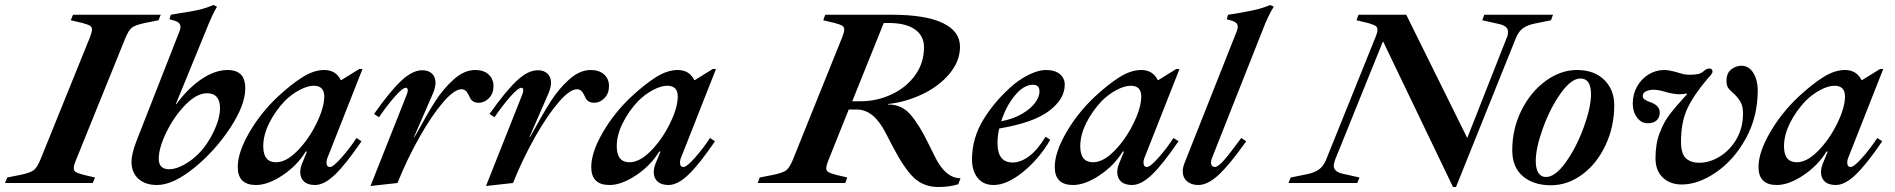

<svg xmlns="http://www.w3.org/2000/svg" viewBox="-80 -732 7579 768"><path d="M-51 -22 4 -33Q41 -41 54.5 -51Q68 -61 81 -92L279 -581Q288 -604 288 -614Q288 -624 280 -629Q272 -634 250 -640L203 -651L212 -673H563L554 -651L499 -640Q462 -632 448.5 -622Q435 -612 422 -581L224 -92Q215 -70 215 -59Q215 -49 223 -44Q231 -39 253 -33L300 -22L291 0H-60Z M446 -85Q446 -115 464 -163L638 -607Q642 -616 642 -624Q642 -641 622 -648L598 -655L603 -673L638 -679Q686 -686 714.5 -692.5Q743 -699 774 -712L788 -705Q769 -674 743 -608L623 -315H625Q672 -379 726 -415.5Q780 -452 831 -452Q864 -452 882.5 -435Q901 -418 901 -377Q901 -312 840.5 -220Q780 -128 696 -60Q612 8 548 8Q501 8 473.5 -17Q446 -42 446 -85ZM713 -116Q750 -153 775 -206Q800 -259 800 -299Q800 -359 748 -359Q707 -359 662 -313Q617 -267 586 -204Q555 -141 555 -97Q555 -55 597 -55Q622 -55 654 -72Q686 -89 713 -116Z M871 -64Q871 -122 916.5 -201Q962 -280 1031 -345Q1086 -396 1131 -424Q1176 -452 1217 -452Q1263 -452 1283 -412H1286L1357 -456H1370L1232 -106Q1226 -93 1226 -82Q1226 -64 1240 -64Q1253 -64 1286.5 -102Q1320 -140 1346 -180L1366 -167Q1304 -76 1260.5 -34Q1217 8 1180 8Q1151 8 1136 -6Q1121 -20 1121 -43Q1121 -60 1128 -77L1148 -126H1143Q1109 -70 1050.5 -31Q992 8 944 8Q871 8 871 -64ZM1217 -346Q1217 -389 1175 -389Q1150 -389 1118 -372Q1086 -355 1059 -328Q1021 -288 997 -240Q973 -192 973 -147Q973 -83 1024 -83Q1065 -83 1110 -129Q1155 -175 1186 -238.5Q1217 -302 1217 -346Z M1546 -351Q1551 -364 1551 -369Q1551 -381 1544 -381Q1530 -381 1497.5 -343.5Q1465 -306 1436 -263L1416 -276Q1481 -368 1525.5 -409.5Q1570 -451 1609 -451Q1634 -451 1648 -437.5Q1662 -424 1662 -401Q1662 -384 1653 -361L1576 -184H1578L1589 -203Q1628 -275 1660.5 -326Q1693 -377 1735 -414.5Q1777 -452 1821 -452Q1855 -452 1874.5 -434Q1894 -416 1894 -388Q1894 -358 1876 -339.5Q1858 -321 1834 -321Q1811 -321 1801 -339Q1799 -343 1793.5 -354Q1788 -365 1781.5 -370Q1775 -375 1766 -375Q1737 -375 1692 -322.5Q1647 -270 1598 -183.5Q1549 -97 1510 0L1402 12Z M2008 -351Q2013 -364 2013 -369Q2013 -381 2006 -381Q1992 -381 1959.5 -343.5Q1927 -306 1898 -263L1878 -276Q1943 -368 1987.5 -409.5Q2032 -451 2071 -451Q2096 -451 2110 -437.5Q2124 -424 2124 -401Q2124 -384 2115 -361L2038 -184H2040L2051 -203Q2090 -275 2122.5 -326Q2155 -377 2197 -414.5Q2239 -452 2283 -452Q2317 -452 2336.5 -434Q2356 -416 2356 -388Q2356 -358 2338 -339.5Q2320 -321 2296 -321Q2273 -321 2263 -339Q2261 -343 2255.5 -354Q2250 -365 2243.5 -370Q2237 -375 2228 -375Q2199 -375 2154 -322.5Q2109 -270 2060 -183.5Q2011 -97 1972 0L1864 12Z M2285 -64Q2285 -122 2330.5 -201Q2376 -280 2445 -345Q2500 -396 2545 -424Q2590 -452 2631 -452Q2677 -452 2697 -412H2700L2771 -456H2784L2646 -106Q2640 -93 2640 -82Q2640 -64 2654 -64Q2667 -64 2700.5 -102Q2734 -140 2760 -180L2780 -167Q2718 -76 2674.5 -34Q2631 8 2594 8Q2565 8 2550 -6Q2535 -20 2535 -43Q2535 -60 2542 -77L2562 -126H2557Q2523 -70 2464.5 -31Q2406 8 2358 8Q2285 8 2285 -64ZM2631 -346Q2631 -389 2589 -389Q2564 -389 2532 -372Q2500 -355 2473 -328Q2435 -288 2411 -240Q2387 -192 2387 -147Q2387 -83 2438 -83Q2479 -83 2524 -129Q2569 -175 2600 -238.5Q2631 -302 2631 -346Z M3491 -146Q3486 -155 3462 -201.5Q3438 -248 3409.5 -271Q3381 -294 3346 -294H3315L3234 -92Q3225 -70 3225 -59Q3225 -49 3233 -44Q3241 -39 3263 -33L3309 -22L3301 0H2951L2959 -22L3015 -33Q3052 -41 3065 -51Q3078 -61 3091 -92L3288 -581Q3297 -604 3297 -614Q3297 -624 3289 -629Q3281 -634 3259 -640L3213 -651L3221 -673H3488Q3622 -673 3691 -640Q3760 -607 3760 -545Q3760 -487 3717.5 -436.5Q3675 -386 3608 -354.5Q3541 -323 3472 -316L3471 -314Q3526 -315 3561.5 -274Q3597 -233 3633 -159Q3637 -152 3658.5 -107.5Q3680 -63 3706 -41Q3732 -19 3762 -19L3753 5Q3718 16 3674 16Q3614 16 3575 -21.5Q3536 -59 3491 -146ZM3362 -327Q3428 -327 3486.5 -354.5Q3545 -382 3580.5 -431Q3616 -480 3616 -543Q3616 -589 3579.5 -614.5Q3543 -640 3475 -640H3455L3329 -327Z M3917 -218Q3910 -190 3910 -159Q3910 -82 3971 -82Q4003 -82 4037 -107.5Q4071 -133 4102 -185L4121 -173Q4078 -98 4013 -45Q3948 8 3895 8Q3853 8 3830.5 -20.5Q3808 -49 3808 -94Q3808 -181 3855.5 -257Q3903 -333 3975 -394Q4008 -421 4042.5 -436.5Q4077 -452 4104 -452Q4140 -452 4159.5 -435.5Q4179 -419 4179 -393Q4179 -336 4116.5 -288.5Q4054 -241 3917 -218ZM3925 -247Q3973 -256 4008 -276.5Q4043 -297 4060.5 -321Q4078 -345 4078 -366Q4078 -393 4052 -393Q4015 -393 3979.5 -350Q3944 -307 3925 -247Z M4139 -64Q4139 -122 4184.5 -201Q4230 -280 4299 -345Q4354 -396 4399 -424Q4444 -452 4485 -452Q4531 -452 4551 -412H4554L4625 -456H4638L4500 -106Q4494 -93 4494 -82Q4494 -64 4508 -64Q4521 -64 4554.5 -102Q4588 -140 4614 -180L4634 -167Q4572 -76 4528.5 -34Q4485 8 4448 8Q4419 8 4404 -6Q4389 -20 4389 -43Q4389 -60 4396 -77L4416 -126H4411Q4377 -70 4318.5 -31Q4260 8 4212 8Q4139 8 4139 -64ZM4485 -346Q4485 -389 4443 -389Q4418 -389 4386 -372Q4354 -355 4327 -328Q4289 -288 4265 -240Q4241 -192 4241 -147Q4241 -83 4292 -83Q4333 -83 4378 -129Q4423 -175 4454 -238.5Q4485 -302 4485 -346Z M4651 -47Q4651 -61 4657 -77L4867 -607Q4871 -616 4871 -625Q4871 -641 4851 -648L4827 -655L4832 -673Q4857 -677 4865 -678Q4915 -687 4942 -693Q4969 -699 5001 -712L5015 -705Q4993 -671 4969 -608L4768 -100Q4764 -91 4764 -82Q4764 -73 4768.5 -68.5Q4773 -64 4779 -64Q4792 -64 4815 -90Q4838 -116 4885 -180L4905 -167Q4839 -74 4795 -33Q4751 8 4713 8Q4685 8 4668 -7Q4651 -22 4651 -47Z M5452 -567 5260 -92Q5255 -77 5255 -69Q5255 -45 5291 -37L5358 -22L5349 0H5074L5083 -22L5147 -35Q5177 -41 5195 -53.5Q5213 -66 5224 -92L5421 -581Q5430 -602 5430 -613Q5430 -624 5421.5 -629Q5413 -634 5392 -640L5346 -651L5354 -673H5545L5789 -180L5947 -581Q5952 -592 5952 -604Q5952 -617 5943 -624.5Q5934 -632 5916 -636L5849 -651L5857 -673H6132L6124 -651L6060 -638Q6030 -632 6012.5 -619.5Q5995 -607 5984 -581L5744 16H5732Z M5969 -131Q5969 -217 6006 -291Q6043 -365 6103 -408.5Q6163 -452 6228 -452Q6297 -452 6337 -412.5Q6377 -373 6377 -311Q6377 -226 6342.5 -152Q6308 -78 6249.5 -34.5Q6191 9 6124 9Q6054 9 6011.5 -27Q5969 -63 5969 -131ZM6284 -355Q6284 -418 6242 -418Q6205 -418 6163 -359Q6121 -300 6092 -220Q6063 -140 6063 -88Q6063 -57 6073.5 -40.5Q6084 -24 6104 -24Q6141 -24 6183.5 -83.5Q6226 -143 6255 -223Q6284 -303 6284 -355Z M6542 -100Q6542 -157 6559 -201Q6576 -245 6599.5 -275.5Q6623 -306 6668 -355L6666 -358Q6653 -355 6638 -355Q6616 -355 6587 -363Q6555 -373 6535 -373Q6516 -373 6503.5 -366.5Q6491 -360 6491 -348Q6491 -339 6498.5 -334Q6506 -329 6519 -324Q6559 -311 6559 -282Q6559 -262 6546.5 -250.5Q6534 -239 6510 -239Q6485 -239 6468 -262Q6451 -285 6451 -318Q6451 -355 6468 -385.5Q6485 -416 6514 -434Q6543 -452 6577 -452Q6594 -452 6624 -444Q6627 -443 6644 -438Q6661 -433 6678 -433Q6697 -433 6710 -435.5Q6723 -438 6732 -445Q6734 -447 6739 -451Q6744 -455 6748.5 -456.5Q6753 -458 6758 -458Q6764 -458 6767 -454.5Q6770 -451 6770 -446Q6770 -440 6763.5 -432Q6757 -424 6751 -418Q6694 -351 6669 -297Q6644 -243 6644 -165Q6644 -118 6663 -99.5Q6682 -81 6718 -81Q6758 -81 6798.5 -105.5Q6839 -130 6865.5 -175Q6892 -220 6892 -278Q6892 -306 6883 -322.5Q6874 -339 6858 -355Q6840 -370 6833 -380Q6826 -390 6826 -408Q6826 -440 6845 -454.5Q6864 -469 6885 -469Q6916 -469 6933.5 -440Q6951 -411 6951 -371Q6951 -265 6903.5 -178.5Q6856 -92 6784.5 -43Q6713 6 6647 6Q6601 6 6571.5 -21.5Q6542 -49 6542 -100Z M6954 -64Q6954 -122 6999.5 -201Q7045 -280 7114 -345Q7169 -396 7214 -424Q7259 -452 7300 -452Q7346 -452 7366 -412H7369L7440 -456H7453L7315 -106Q7309 -93 7309 -82Q7309 -64 7323 -64Q7336 -64 7369.5 -102Q7403 -140 7429 -180L7449 -167Q7387 -76 7343.5 -34Q7300 8 7263 8Q7234 8 7219 -6Q7204 -20 7204 -43Q7204 -60 7211 -77L7231 -126H7226Q7192 -70 7133.5 -31Q7075 8 7027 8Q6954 8 6954 -64ZM7300 -346Q7300 -389 7258 -389Q7233 -389 7201 -372Q7169 -355 7142 -328Q7104 -288 7080 -240Q7056 -192 7056 -147Q7056 -83 7107 -83Q7148 -83 7193 -129Q7238 -175 7269 -238.5Q7300 -302 7300 -346Z"/></svg>

Font: Ibarra Real Nova
Style: Bold Italic
Weight: 700
Italic angle: -22°
Designer: Jose Maria Ribagorda & Octavio Pardo
Foundry: Octavio Pardo
Version: Version 1.014